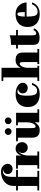

<svg xmlns="http://www.w3.org/2000/svg" viewBox="1485 -2285 810 3820"><g transform="rotate(-90 1890.0 -375.0)"><path d="M11 -36.5H101V-423.5H11V-460H101V-511.5Q101 -587 138.5 -642.8Q176 -698.5 240.8 -729.2Q305.5 -760 388 -760Q436 -760 470.2 -739.5Q504.5 -719 522.8 -689.2Q541 -659.5 541 -631Q541 -581.5 508.8 -555.2Q476.5 -529 438.5 -529Q416 -529 392.8 -539Q369.5 -549 353.8 -570Q338 -591 338 -623.5Q338 -668.5 367 -693.8Q396 -719 433.5 -719H436Q420.5 -723.5 403 -723.5Q339.5 -723.5 310.2 -679.5Q281 -635.5 281 -540V-460H421V-423.5H281V-36.5H401V0H11Z M444 -36.5H515V-423.5H444V-460H705V-355Q722.5 -407.5 756.8 -438.5Q791 -469.5 844 -469.5Q887 -469.5 915.2 -450.2Q943.5 -431 957.8 -401Q972 -371 972 -339Q972 -295 941.8 -261.5Q911.5 -228 864 -228Q817 -228 786.2 -258.8Q755.5 -289.5 755.5 -330.5Q755.5 -359 766.8 -383Q778 -407 800 -421.5Q762.5 -402 733.8 -346.5Q705 -291 705 -206V-36.5H787V0H444Z M1329.4 -617.1Q1329.4 -635.6 1338.5 -650.8Q1347.6 -666.1 1362.9 -675.2Q1378.1 -684.3 1396.6 -684.3Q1415.1 -684.3 1430.3 -675.2Q1445.6 -666.1 1454.7 -650.8Q1463.8 -635.6 1463.8 -617.1Q1463.8 -598.6 1454.7 -583.4Q1445.6 -568.1 1430.3 -559Q1415.1 -549.9 1396.6 -549.9Q1378.1 -549.9 1362.9 -559Q1347.6 -568.1 1338.5 -583.4Q1329.4 -598.6 1329.4 -617.1ZM1115.4 -617.1Q1115.4 -635.6 1124.5 -650.8Q1133.6 -666.1 1148.9 -675.2Q1164.1 -684.3 1182.6 -684.3Q1201.1 -684.3 1216.3 -675.2Q1231.6 -666.1 1240.7 -650.8Q1249.8 -635.6 1249.8 -617.1Q1249.8 -598.6 1240.7 -583.4Q1231.6 -568.1 1216.3 -559Q1201.1 -549.9 1182.6 -549.9Q1164.1 -549.9 1148.9 -559Q1133.6 -568.1 1124.5 -583.4Q1115.4 -598.6 1115.4 -617.1ZM1251 -460V-168Q1251 -126 1254.2 -105.5Q1257.5 -85 1265.2 -78.5Q1273 -72 1287 -72Q1302.5 -72 1321 -92Q1339.5 -112 1352.8 -149.2Q1366 -186.5 1366 -238V-424H1306V-460H1556V-36H1626V0H1366V-91Q1345 -48.5 1307 -19.2Q1269 10 1210 10Q1153 10 1120.5 -9.8Q1088 -29.5 1074.5 -63.5Q1061 -97.5 1061 -141V-424H990V-460Z M2149 -143.5Q2129.5 -72.5 2076.5 -31.2Q2023.5 10 1929 10Q1858.5 10 1799.8 -13.5Q1741 -37 1705.8 -89.8Q1670.5 -142.5 1670.5 -230Q1670.5 -346.5 1738.5 -408Q1806.5 -469.5 1927 -469.5Q1993 -469.5 2044 -450.8Q2095 -432 2124 -400Q2153 -368 2153 -328Q2153 -282.5 2121.8 -255.5Q2090.5 -228.5 2049 -228.5Q2024 -228.5 1999.2 -239.5Q1974.5 -250.5 1958.2 -272.5Q1942 -294.5 1942 -327Q1942 -366 1967.5 -390.8Q1993 -415.5 2028 -421.5Q2000 -432.5 1977.5 -432.5Q1949 -432.5 1932.5 -414.5Q1916 -396.5 1908.2 -366.5Q1900.5 -336.5 1898.2 -301Q1896 -265.5 1896 -230Q1896 -144 1914.8 -93Q1933.5 -42 1991 -42Q2027.5 -42 2050.5 -56.8Q2073.5 -71.5 2087.8 -94.8Q2102 -118 2110.5 -143.5Z M2189.5 -36H2260.5V-714H2189.5V-750H2450.5V-369.5Q2471.5 -412 2509 -441Q2546.5 -470 2605.5 -470Q2662.5 -470 2695.2 -450.8Q2728 -431.5 2741.8 -397.5Q2755.5 -363.5 2755.5 -320V-36H2825.5V0H2525.5V-36H2565.5V-292Q2565.5 -334 2562.2 -354.5Q2559 -375 2551.2 -381.5Q2543.5 -388 2529.5 -388Q2514 -388 2495.5 -368Q2477 -348 2463.8 -310.8Q2450.5 -273.5 2450.5 -222V-36H2490.5V0H2189.5Z M3235.5 -102Q3217.5 -54 3171 -23.5Q3124.5 7 3048.5 7Q2992.5 7 2962 -7.2Q2931.5 -21.5 2919.5 -50Q2907.5 -78.5 2907.5 -121V-424H2834.5V-460H2907.5V-560Q2952.5 -560 3006.2 -565.8Q3060 -571.5 3097.5 -590V-460H3204.5V-424H3097.5V-132Q3097.5 -94.5 3106 -76.8Q3114.5 -59 3135.5 -59Q3155 -59 3172.2 -73Q3189.5 -87 3201.5 -116Z M3751.5 -143Q3732 -78 3676 -34Q3620 10 3521.5 10Q3446 10 3387.8 -16.8Q3329.5 -43.5 3296.5 -96.8Q3263.5 -150 3263.5 -230Q3263.5 -310 3295.8 -363.2Q3328 -416.5 3385.5 -443.2Q3443 -470 3518.5 -470Q3593 -470 3644.8 -438Q3696.5 -406 3723.5 -355.8Q3750.5 -305.5 3750.5 -251H3469.5V-250Q3469.5 -142 3487 -87Q3504.5 -32 3563.5 -32Q3618.5 -32 3657.8 -63.5Q3697 -95 3715.5 -143ZM3518.5 -434Q3492.5 -434 3482 -395.2Q3471.5 -356.5 3470 -288H3559.5Q3559 -354 3553.5 -394Q3548 -434 3518.5 -434Z"/></g></svg>

Font: Bodoni* 06pt Fatface
Style: Regular
Weight: 900
Version: Version 2.3